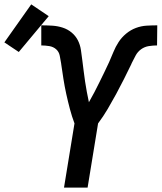

<svg xmlns="http://www.w3.org/2000/svg" viewBox="-103 -859 740 879"><path d="M190 0 238 -294Q226 -326 217 -360Q208 -394 200.5 -428Q193 -462 187.5 -497Q182 -532 177 -567V-568Q174 -586 170.5 -604Q167 -622 154 -633.5Q141 -645 122.5 -648Q104 -651 86 -651V-743Q111 -743 136 -741.5Q161 -740 184 -732.5Q207 -725 225 -710Q243 -695 253.5 -674.5Q264 -654 267.5 -630Q271 -606 274 -582Q277 -558 280 -534Q283 -510 286.5 -486Q290 -462 294.5 -438.5Q299 -415 304 -391Q317 -414 329 -436.5Q341 -459 352 -482Q363 -505 374.5 -528Q386 -551 396.5 -574.5Q407 -598 416.5 -621.5Q426 -645 440 -666.5Q454 -688 474.5 -705Q495 -722 519 -731Q543 -740 568 -741.5Q593 -743 617 -743L616 -651Q598 -651 578.5 -648Q559 -645 543 -633.5Q527 -622 517.5 -604Q508 -586 499 -568V-567Q482 -532 464.5 -497Q447 -462 428.5 -428Q410 -394 390 -360Q370 -326 346 -294L298 0ZM-17 -621 -83 -665 40 -839 120 -785Z"/></svg>

Font: Iosevka Semibold Extended
Style: Italic
Weight: 600
Width: 7
Italic angle: -9°
Monospace: yes
Designer: Belleve Invis
Foundry: Belleve Invis
Version: Version 32.5.0; ttfautohint (v1.8.4)